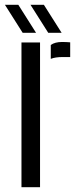

<svg xmlns="http://www.w3.org/2000/svg" viewBox="-36 -776 326 796"><path d="M174.5 -532V-589.5Q191.5 -602 222 -602Q230.5 -602 239.8 -601.5Q249 -601 255 -600.5V-539.5H223Q193.5 -539.5 174.5 -532ZM53 0V-600H130V0ZM58 -640 -15.5 -756H40L113.5 -640ZM164 -640 90.5 -756H146L219.5 -640Z"/></svg>

Font: Big Shoulders Stencil Display Medium
Style: Regular
Weight: 500
Designer: Patric King
Foundry: XO Type Co
Version: Version 1.000